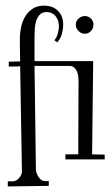

<svg xmlns="http://www.w3.org/2000/svg" viewBox="-20 -690 400 684"><path d="M103 -455.1 107.9 -86.9Q107.9 -81.1 110.4 -73.7Q112.8 -66.4 116.9 -60.1Q121.1 -53.7 127 -49.3Q132.8 -44.9 140.1 -44.9H153.8V-27.8L7.8 -25.9V-43.9H24.9Q31.7 -43.9 37.8 -47.4Q43.9 -50.8 48.6 -56.4Q53.2 -62 55.9 -68.6Q58.6 -75.2 58.1 -81.1L51.8 -454.1Q43 -453.1 32.7 -453.1Q22.5 -453.1 11.2 -453.1V-470.2L51.8 -471.2Q51.3 -498 51 -511.5Q50.8 -524.9 50.8 -531.7Q50.8 -538.6 50.8 -542.2Q50.8 -545.9 50.8 -553.2Q50.8 -572.8 55.2 -593.5Q59.6 -614.3 69.8 -631.3Q80.1 -648.4 96.7 -659.2Q113.3 -669.9 137.2 -669.9Q168 -669.9 186.5 -651.4Q205.1 -632.8 205.1 -602.1Q205.1 -594.7 203.9 -585.9Q202.6 -577.1 200.2 -568.4Q197.8 -559.6 193.4 -552Q189 -544.4 183.1 -539.1L173.8 -546.9Q182.1 -556.2 186 -570.6Q189.9 -585 189.9 -596.2Q189.9 -606.4 187 -615.5Q184.1 -624.5 178.7 -631.6Q173.3 -638.7 165 -642.8Q156.7 -647 146 -647Q130.4 -647 121.8 -637.9Q113.3 -628.9 109.1 -616.2Q105 -603.5 104 -589.1Q103 -574.7 103 -564V-472.2H312L308.1 -140.1L353 -139.2V-122.1H212.9V-140.1H258.8L259.8 -402.8Q259.8 -411.6 258.3 -420.9Q256.8 -430.2 252.9 -438Q249 -445.8 242.7 -450.7Q236.3 -455.6 226.1 -455.1ZM313 -602.1Q313 -589.4 304 -579.6Q294.9 -569.8 282.2 -569.8Q269.5 -569.8 259.8 -579.6Q250 -589.4 250 -602.1Q250 -614.7 259.8 -623.8Q269.5 -632.8 282.2 -632.8Q294.9 -632.8 304 -623.8Q313 -614.7 313 -602.1Z"/></svg>

Font: Bigelow Rules
Style: Regular
Weight: 400
Designer: Astigmatic (AOETI)
Foundry: Astigmatic (AOETI)
Version: Version 1.001